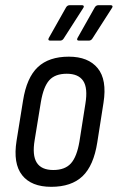

<svg xmlns="http://www.w3.org/2000/svg" viewBox="-20 -714 455 742"><path d="M178 8Q101 8 65.5 -37Q30 -82 44 -170L69 -325Q83 -414 126 -454.5Q169 -495 246 -495Q321 -495 357.5 -450.5Q394 -406 380 -317L356 -164Q342 -74 299 -33Q256 8 178 8ZM186 -57Q231 -57 254 -82.5Q277 -108 287 -167L310 -313Q320 -374 301.5 -401.5Q283 -429 238 -429Q193 -429 170.5 -404Q148 -379 138 -320L114 -173Q104 -114 122 -85.5Q140 -57 186 -57ZM285 -557Q280 -557 278.5 -560Q277 -563 280 -568L346 -685Q351 -694 361 -694H408Q413 -694 414.5 -690.5Q416 -687 412 -682L337 -565Q332 -557 323 -557ZM174 -557Q169 -557 167.5 -560Q166 -563 169 -568L235 -685Q240 -694 250 -694H297Q302 -694 303.5 -690.5Q305 -687 301 -682L226 -565Q221 -557 212 -557Z"/></svg>

Font: Sofia Sans Condensed
Style: Italic
Weight: 400
Italic angle: -9°
Designer: Botio Nikoltchev, Ani Petrova
Foundry: lettersoup
Version: Version 4.101